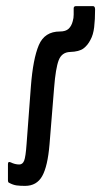

<svg xmlns="http://www.w3.org/2000/svg" viewBox="-20 -597 331 628"><path d="M62 11Q46 11 34.5 9.5Q23 8 10 1Q6 0 6 -8V-60Q6 -65 8 -66.5Q10 -68 15 -66Q29 -59 43 -59Q54 -59 59 -71.5Q64 -84 67 -127L81 -314Q88 -405 107 -449.5Q126 -494 176 -494Q195 -494 204.5 -503Q214 -512 218 -528Q221 -538 221 -549Q221 -560 221 -570Q221 -577 229 -577H284Q291 -577 291 -566Q291 -533 288 -508Q285 -483 276 -467Q267 -449 253 -438.5Q239 -428 209 -427Q182 -426 172 -400Q162 -374 157 -310L142 -125Q136 -53 118 -21Q100 11 62 11Z"/></svg>

Font: Sofia Sans Extra Condensed Medium
Style: Regular
Weight: 500
Version: Version 4.100